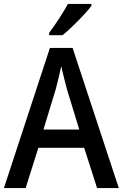

<svg xmlns="http://www.w3.org/2000/svg" viewBox="-20 -961 628 981"><path d="M447 -931V-941H327C303 -896 263 -836 231 -793V-781H299C345 -817 419 -893 447 -931ZM476 0H587L351 -716H235L0 0H111L176 -206H410ZM322 -505 385 -299H202L265 -506C273 -537 285 -584 293 -623C299 -593 315 -533 322 -505Z"/></svg>

Font: Noto Sans Khmer UI SemiCondensed Medium
Style: Regular
Weight: 500
Width: 4
Designer: Danh Hong and the Monotype Design Team
Foundry: Monotype Imaging Inc.
Version: Version 2.002